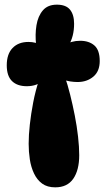

<svg xmlns="http://www.w3.org/2000/svg" viewBox="-20 -794 457 824"><path d="M155 -602H135Q130 -646 136.5 -685.5Q143 -725 164 -749.5Q185 -774 224 -774Q263 -774 280.5 -752.5Q298 -731 298 -692Q298 -637 274 -598L256 -600Q286 -619 324 -619Q362 -619 385 -599Q408 -579 408 -532Q408 -488 380.5 -465Q353 -442 313 -442Q298 -442 281.5 -444.5Q265 -447 250 -453L258 -466Q270 -432 281 -388Q292 -344 301 -298Q310 -252 315 -207.5Q320 -163 320 -128Q320 -64 294.5 -27Q269 10 217 10Q183 10 161 -6Q139 -22 126 -49.5Q113 -77 108 -110Q103 -143 103 -177Q103 -214 108 -259.5Q113 -305 122.5 -354.5Q132 -404 147 -449L167 -450Q139 -424 95 -424Q54 -424 31.5 -446Q9 -468 9 -514Q9 -562 34 -588Q59 -614 102 -614Q118 -614 131.5 -610.5Q145 -607 155 -602Z"/></svg>

Font: DynaPuff Condensed SemiBold
Style: Regular
Weight: 600
Width: 3
Designer: Toshi Omagari, Jennifer Daniel
Foundry: Google Fonts
Version: Version 2.000